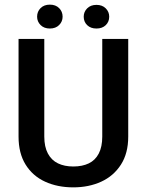

<svg xmlns="http://www.w3.org/2000/svg" viewBox="-20 -808 633 828"><path d="M195 -685Q170 -685 155 -700Q140 -715 140 -736Q140 -758 155 -773Q170 -788 195 -788Q220 -788 235 -773Q250 -758 250 -736Q250 -715 235 -700Q220 -685 195 -685ZM341 -736Q341 -757 356 -772Q371 -787 396 -787Q421 -787 436 -772Q451 -757 451 -736Q451 -714 436 -699.5Q421 -685 396 -685Q371 -685 356 -699.5Q341 -714 341 -736ZM421 -640H533V-219Q533 -147 501.5 -98Q470 -49 416.5 -24.5Q363 0 296 0Q228 0 174.5 -24.5Q121 -49 90.5 -98Q60 -147 60 -219V-640H171V-219Q171 -175 186.5 -146Q202 -117 230 -103.5Q258 -90 296 -90Q335 -90 363 -103.5Q391 -117 406 -146Q421 -175 421 -219Z"/></svg>

Font: Placeholder Sans Medium
Style: Regular
Weight: 500
Designer: The Branx Europe S.L
Version: Version 1.006;Fontself Maker 3.5.7